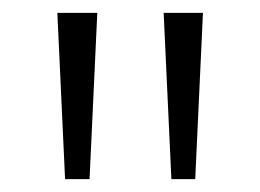

<svg xmlns="http://www.w3.org/2000/svg" viewBox="-20 -734 404 298"><path d="M131 -714H69L81 -456H119ZM295 -714H234L246 -456H283Z"/></svg>

Font: Noto Sans Myanmar UI Light
Style: Regular
Weight: 300
Designer: Monotype Design Team
Foundry: Monotype Imaging Inc.
Version: Version 2.103